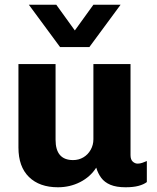

<svg xmlns="http://www.w3.org/2000/svg" viewBox="-20 -782 665 812"><path d="M225 10Q147 10 102.5 -33.5Q58 -77 58 -158V-511H215V-191Q215 -148 233.5 -126.5Q252 -105 289 -105Q313 -105 332.5 -116.5Q352 -128 363.5 -148.5Q375 -169 375 -193V-511H532V-126Q532 -107 541.5 -98.5Q551 -90 562 -90Q572 -90 582 -93.5Q592 -97 601 -101V-12Q588 -2 566 4Q544 10 511 10Q472 10 447 -0.5Q422 -11 408 -30Q394 -49 387 -73Q362 -34 319 -12Q276 10 225 10ZM490 -762 358 -583H234L102 -762H218L332 -604H261L375 -762Z"/></svg>

Font: Chivo Medium
Style: Bold
Weight: 700
Version: Version 2.002